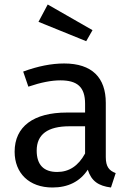

<svg xmlns="http://www.w3.org/2000/svg" viewBox="-20 -821 584 853"><path d="M151 -724 363 -638 391 -687 192 -801ZM450 -364C450 -476 389 -539 265 -539C209 -539 148 -527 83 -503L106 -436C162 -455 209 -464 248 -464C323 -464 358 -435 358 -360V-321H277C129 -321 45 -259 45 -147C45 -52 109 12 213 12C282 12 335 -14 370 -67C386 -16 418 5 473 12L494 -52C465 -63 450 -80 450 -123ZM234 -57C174 -57 143 -89 143 -152C143 -224 192 -260 289 -260H358V-139C328 -84 287 -57 234 -57Z"/></svg>

Font: Fira Sans
Style: Regular
Weight: 400
Designer: Carrois Corporate & Edenspiekermann AG
Foundry: Carrois Corporate GbR & Edenspiekermann AG
Version: Version 4.203